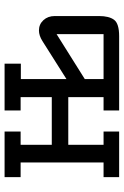

<svg xmlns="http://www.w3.org/2000/svg" viewBox="129 -669 540 838"><g transform="rotate(-90 399.0 -250.0)"><path d="M336 0V-68H394V-222H186V-68H244V0H45V-68H109V-430H45V-500H244V-430H186V-294H394V-430H336V-500H540V-429H473V-230L639 -335Q663 -350 685 -350Q712 -350 730 -330.5Q748 -311 748 -281V-88Q748 -44 731.5 -22Q715 0 660 0ZM669 -68V-273L473 -150V-68Z"/></g></svg>

Font: Kelly Slab
Style: Regular
Weight: 400
Designer: Denis Masharov
Foundry: Denis Masharov
Version: Version 1.001